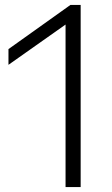

<svg xmlns="http://www.w3.org/2000/svg" viewBox="-20 -762 456 782"><path d="M247 0V-662L14.5 -498V-562L267 -742H308.5V0Z"/></svg>

Font: Encode Sans Expanded Light
Style: Regular
Weight: 300
Width: 7
Designer: Multiple Designers
Foundry: Impallari Type
Version: Version 3.000; ttfautohint (v1.8.3) -l 8 -r 50 -G 200 -x 14 